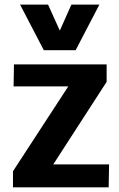

<svg xmlns="http://www.w3.org/2000/svg" viewBox="-20 -805 513 825"><path d="M35.8 0V-69.2L273.4 -433.8H38.4L40 -528.3H438.2V-453.3L208.9 -98.6H448.7L446.9 0ZM168.3 -589.2 66.2 -785.3H186.5L237 -673.4L286.8 -785.3H407.1L305 -589.2Z"/></svg>

Font: Comme
Style: Regular
Weight: 400
Designer: Vernon Adams
Foundry: Vernon Adams
Version: Version 1.000;gftools[0.9.27]